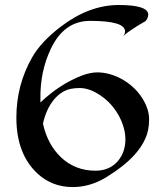

<svg xmlns="http://www.w3.org/2000/svg" viewBox="-20 -740 669 779"><path d="M487.3 -612.8Q487.3 -655.3 345.7 -655.3Q240.2 -655.3 186.5 -542.5Q142.1 -449.7 144 -337.9V-324.2Q224.1 -400.4 315.4 -434.6Q347.7 -446.3 374.3 -446.3Q400.9 -446.3 426.3 -439Q451.7 -431.6 474.9 -418.7Q498 -405.8 518.3 -387.7Q538.6 -369.6 553.2 -347.7Q585 -300.8 585 -255.6Q585 -210.4 569.3 -176.8Q553.7 -143.1 528.3 -114.7Q486.8 -67.4 410.6 -20.5Q345.2 19 275.4 19Q191.9 19 132.8 -35.2Q46.4 -114.7 46.4 -263.2Q46.4 -395 110.4 -507.3Q147 -571.3 226.6 -631.8Q341.8 -719.7 461.7 -719.7Q581.5 -719.7 581.5 -680.2Q581.5 -668.9 571.3 -654.8Q563 -649.9 549.6 -642.1Q536.1 -634.3 522.5 -625Q489.3 -604 479 -591.8Q487.3 -602.5 487.3 -612.8ZM488.8 -174.8Q488.8 -198.7 481.4 -223.9Q474.1 -249 461.2 -272.2Q448.2 -295.4 430.2 -315.7Q412.1 -335.9 390.6 -350.6Q344.7 -382.8 304.2 -382.8Q263.7 -382.8 240.2 -370.1Q216.8 -357.4 199.7 -336.9Q167.5 -298.3 154.3 -238.3Q172.9 -154.3 226.6 -102.5Q284.7 -47.4 367.2 -47.4Q424.8 -47.4 458.5 -86.9Q488.8 -123 488.8 -174.8Z"/></svg>

Font: Fondamento
Style: Regular
Weight: 400
Version: Version 1.000